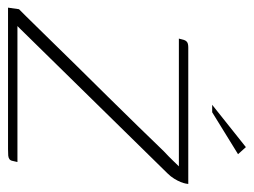

<svg xmlns="http://www.w3.org/2000/svg" viewBox="-104 -548 647 490"><g transform="rotate(90 220.0 -303.5)"><path d="M42 -24H389Q387 -16 386 -11Q385 -6 381.5 -3.5Q378 -1 372.5 -0.5Q367 0 356 0H-5L-1 -28Q-1 -28 18.5 -47.5Q38 -67 70 -100Q102 -133 141.5 -173Q181 -213 222 -254.5Q263 -296 299 -333Q335 -370 361 -397Q376 -411 386 -421.5Q396 -432 400 -436H74Q76 -444 77.5 -449Q79 -454 83 -457Q87 -460 97 -460H445Q445 -459 444 -453.5Q443 -448 440 -440.5Q437 -433 431.5 -424Q426 -415 418 -407L50 -32ZM243 -521 351 -607 369 -587 262 -521Z"/></g></svg>

Font: Genos Thin ExtraLight
Style: Italic
Weight: 250
Italic angle: -8°
Version: Version 1.010